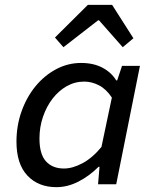

<svg xmlns="http://www.w3.org/2000/svg" viewBox="-20 -761 640 793"><path d="M213 12Q138 12 93 -36Q48 -84 48 -176Q48 -242 69 -301Q90 -360 126.5 -404.5Q163 -449 211.5 -475Q260 -501 315 -501Q366 -501 403 -481.5Q440 -462 460 -429H464L484 -489H558L460 0H385L391 -72H387Q349 -34 304 -11Q259 12 213 12ZM244 -65Q280 -65 321 -87Q362 -109 399 -154L442 -358Q419 -393 389 -408.5Q359 -424 328 -424Q289 -424 255.5 -405Q222 -386 197 -353.5Q172 -321 157.5 -278.5Q143 -236 143 -189Q143 -124 170 -94.5Q197 -65 244 -65ZM242 -566 207 -606 343 -741H443L531 -603L487 -566L389 -677H385Z"/></svg>

Font: Source Code Pro Medium
Style: Italic
Weight: 500
Italic angle: -11°
Monospace: yes
Designer: Paul D. Hunt, Teo Tuominen
Foundry: Adobe Systems Incorporated
Version: Version 1.050;PS 1.000;hotconv 16.6.51;makeotf.lib2.5.65220